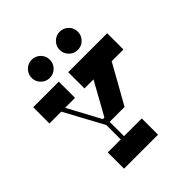

<svg xmlns="http://www.w3.org/2000/svg" viewBox="-244 -1087 1248 1248"><g transform="rotate(-45 380.0 -462.5)"><path d="M720.2 -550.6H362.1V-700H720.2ZM275.4 -550.6H40V-700H275.4ZM289.7 -325.1H331.7L311.7 -285.1ZM487.7 0H175.1V-149.4H487.7ZM294.4 -304H324.4V-139.8H294.4ZM461.4 -281.2H294.8L133.6 -578.6L168.6 -579.6L312.7 -312.1L492.5 -635.6L659.9 -635.4ZM251.4 -757.9Q216.9 -757.9 192.2 -782.5Q167.6 -807.1 167.6 -841.6Q167.6 -876.1 192.2 -900.8Q216.9 -925.4 251.4 -925.4Q285.9 -925.4 310.5 -901.2Q335.1 -876.9 335.1 -841.6Q335.1 -807.1 310.5 -782.5Q285.9 -757.9 251.4 -757.9ZM508.9 -757.9Q474.4 -757.9 449.8 -782.5Q425.1 -807.1 425.1 -841.6Q425.1 -876.1 449.8 -900.8Q474.4 -925.4 508.9 -925.4Q543.4 -925.4 568 -901.2Q592.6 -876.9 592.6 -841.6Q592.6 -807.1 568 -782.5Q543.4 -757.9 508.9 -757.9Z"/></g></svg>

Font: Space Cowgirl
Style: Regular
Weight: 400
Designer: Valery Marier
Foundry: Valery Marier
Version: Version 1.000